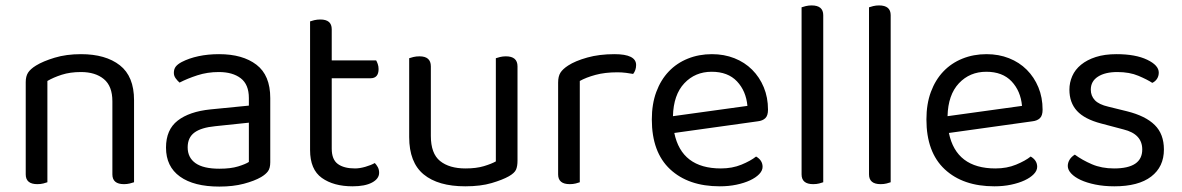

<svg xmlns="http://www.w3.org/2000/svg" viewBox="-20 -675 4364 709"><path d="M395 -301Q395 -357 363.5 -383Q332 -409 279 -409Q239 -409 208 -399Q177 -389 155 -376V-2Q150 0 140 2.5Q130 5 118 5Q75 5 75 -31V-372Q75 -393 83.5 -406.5Q92 -420 113 -433Q139 -449 182 -462Q225 -475 279 -475Q370 -475 422.5 -434Q475 -393 475 -305V-2Q470 0 459.5 2.5Q449 5 438 5Q395 5 395 -31V-301Z M790 -52Q832 -52 859.5 -60.5Q887 -69 899 -77V-222L775 -209Q723 -204 698 -185.5Q673 -167 673 -131Q673 -93 702 -72.5Q731 -52 790 -52ZM789 -475Q876 -475 927 -436Q978 -397 978 -313V-76Q978 -54 969.5 -42.5Q961 -31 944 -21Q920 -7 880.5 3.5Q841 14 790 14Q696 14 644.5 -23Q593 -60 593 -130Q593 -196 636 -229.5Q679 -263 757 -271L899 -285V-313Q899 -363 869 -386Q839 -409 788 -409Q746 -409 709 -397Q672 -385 643 -370Q635 -377 628.5 -386Q622 -395 622 -406Q622 -420 629 -429Q636 -438 651 -446Q678 -460 713 -467.5Q748 -475 789 -475Z M1282 13Q1212 13 1168.5 -18Q1125 -49 1125 -121V-596Q1130 -598 1140.5 -600.5Q1151 -603 1163 -603Q1205 -603 1205 -567V-452H1369Q1372 -447 1375 -438.5Q1378 -430 1378 -420Q1378 -386 1348 -386H1205V-126Q1205 -86 1227.5 -69.5Q1250 -53 1291 -53Q1308 -53 1329 -59Q1350 -65 1364 -73Q1370 -67 1375 -58Q1380 -49 1380 -37Q1380 -15 1354 -1Q1328 13 1282 13Z M1491 -460Q1496 -462 1506.5 -464.5Q1517 -467 1529 -467Q1571 -467 1571 -430V-173Q1571 -108 1605 -80.5Q1639 -53 1699 -53Q1739 -53 1767 -61.5Q1795 -70 1811 -79V-460Q1816 -462 1826.5 -464.5Q1837 -467 1848 -467Q1891 -467 1891 -430V-82Q1891 -61 1885.5 -48.5Q1880 -36 1859 -24Q1836 -11 1795.5 1Q1755 13 1698 13Q1598 13 1544.5 -31Q1491 -75 1491 -169Z M2121 -2Q2116 0 2106 2.5Q2096 5 2084 5Q2041 5 2041 -31V-370Q2041 -393 2049.5 -406.5Q2058 -420 2078 -433Q2104 -450 2148.5 -462.5Q2193 -475 2249 -475Q2329 -475 2329 -435Q2329 -425 2326 -416.5Q2323 -408 2318 -402Q2308 -404 2292 -406Q2276 -408 2260 -408Q2214 -408 2179 -398.5Q2144 -389 2121 -376Z M2470 -184Q2497 -53 2642 -53Q2684 -53 2718 -67Q2752 -81 2772 -97Q2796 -83 2796 -59Q2796 -45 2783.5 -32Q2771 -19 2749.5 -9Q2728 1 2699.5 7Q2671 13 2638 13Q2522 13 2454.5 -50Q2387 -113 2387 -234Q2387 -291 2403.5 -335.5Q2420 -380 2449.5 -411Q2479 -442 2520 -458.5Q2561 -475 2609 -475Q2654 -475 2692 -460Q2730 -445 2757.5 -417.5Q2785 -390 2800.5 -352.5Q2816 -315 2816 -270Q2816 -248 2806 -238.5Q2796 -229 2778 -227ZM2608 -410Q2547 -410 2507 -367.5Q2467 -325 2465 -246L2740 -284Q2735 -339 2701.5 -374.5Q2668 -410 2608 -410Z M3020 -2Q3015 0 3005 2.5Q2995 5 2983 5Q2940 5 2940 -31V-648Q2945 -650 2955.5 -652.5Q2966 -655 2977 -655Q3020 -655 3020 -619V-2Z M3269 -2Q3264 0 3254 2.5Q3244 5 3232 5Q3189 5 3189 -31V-648Q3194 -650 3204.5 -652.5Q3215 -655 3226 -655Q3269 -655 3269 -619V-2Z M3484 -184Q3511 -53 3656 -53Q3698 -53 3732 -67Q3766 -81 3786 -97Q3810 -83 3810 -59Q3810 -45 3797.5 -32Q3785 -19 3763.5 -9Q3742 1 3713.5 7Q3685 13 3652 13Q3536 13 3468.5 -50Q3401 -113 3401 -234Q3401 -291 3417.5 -335.5Q3434 -380 3463.5 -411Q3493 -442 3534 -458.5Q3575 -475 3623 -475Q3668 -475 3706 -460Q3744 -445 3771.5 -417.5Q3799 -390 3814.5 -352.5Q3830 -315 3830 -270Q3830 -248 3820 -238.5Q3810 -229 3792 -227ZM3622 -410Q3561 -410 3521 -367.5Q3481 -325 3479 -246L3754 -284Q3749 -339 3715.5 -374.5Q3682 -410 3622 -410Z M4278 -123Q4278 -59 4231 -23Q4184 13 4095 13Q4057 13 4025 6.5Q3993 0 3970.5 -10.5Q3948 -21 3935.5 -34.5Q3923 -48 3923 -62Q3923 -74 3929.5 -85Q3936 -96 3949 -104Q3976 -84 4012 -68.5Q4048 -53 4094 -53Q4198 -53 4198 -123Q4198 -180 4129 -197L4046 -219Q3985 -235 3957 -265.5Q3929 -296 3929 -344Q3929 -370 3939.5 -394Q3950 -418 3972 -436Q3994 -454 4026.5 -464.5Q4059 -475 4103 -475Q4173 -475 4216 -454.5Q4259 -434 4259 -407Q4259 -394 4252.5 -384Q4246 -374 4235 -369Q4217 -381 4184 -395Q4151 -409 4106 -409Q4061 -409 4034.5 -392Q4008 -375 4008 -344Q4008 -321 4023 -305Q4038 -289 4073 -281L4142 -264Q4210 -247 4244 -213.5Q4278 -180 4278 -123Z"/></svg>

Font: Baloo Da 2
Style: Regular
Weight: 400
Designer: Noopur Datye, Sulekha Rajkumar and Ek Type
Foundry: Ek Type
Version: Version 1.640;hotconv 1.0.111;makeotfexe 2.5.65597; ttfautoh